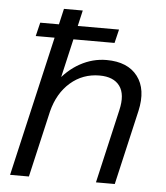

<svg xmlns="http://www.w3.org/2000/svg" viewBox="-52 -766 703 813"><g transform="rotate(5 299.5 -360.0)"><path d="M78 -595 92 -653H427L413 -595ZM21 0 187 -720H267L101 0ZM386 0 458 -313Q474 -381 448 -416.5Q422 -452 362 -452Q291 -452 238.5 -406.5Q186 -361 166 -282L181 -407Q220 -461 273.5 -490.5Q327 -520 386 -520Q476 -520 518 -465Q560 -410 539 -317L466 0Z"/></g></svg>

Font: Instrument Sans
Style: Italic
Weight: 400
Italic angle: -13°
Designer: Rodrigo Fuenzalida
Foundry: fragTYPE
Version: Version 1.000;gftools[0.9.28]